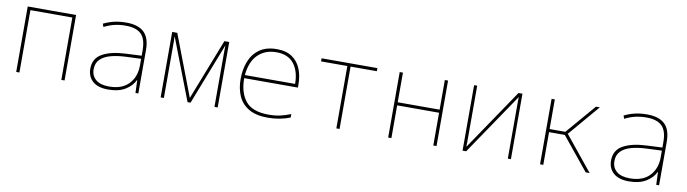

<svg xmlns="http://www.w3.org/2000/svg" viewBox="-30 -1026 5460 1525"><g transform="rotate(10 2700.0 -263.5)"><path d="M105 0V-528H495V0H469V-503H131V0Z M848 11Q765 11 722.5 -27Q680 -65 680 -128Q680 -212 750 -250.5Q820 -289 937 -294L1064 -300V-343Q1064 -435 1023.5 -474Q983 -513 899 -513Q851 -513 810 -503.5Q769 -494 725 -472L716 -497Q757 -517 801 -527.5Q845 -538 900 -538Q995 -538 1042.5 -493Q1090 -448 1090 -350V0H1067L1063 -103H1061Q1039 -55 985.5 -22Q932 11 848 11ZM850 -14Q955 -14 1009.5 -72Q1064 -130 1064 -220V-275L942 -270Q873 -267 820 -252.5Q767 -238 737 -208Q707 -178 707 -128Q707 -76 743.5 -45Q780 -14 850 -14Z M1270 0V-528H1311L1499 -36L1691 -528H1730V0H1704V-413Q1704 -434 1704 -452Q1704 -470 1705 -492H1703L1511 0H1487L1297 -493H1295Q1296 -471 1296 -452.5Q1296 -434 1296 -410V0Z M2136 11Q2039 11 1980.5 -24Q1922 -59 1896 -119Q1870 -179 1870 -254Q1870 -332 1895 -396.5Q1920 -461 1974 -499.5Q2028 -538 2114 -538Q2190 -538 2237.5 -505Q2285 -472 2307.5 -416.5Q2330 -361 2330 -291V-266H1897Q1897 -148 1952 -81Q2007 -14 2137 -14Q2190 -14 2231.5 -23.5Q2273 -33 2315 -50V-22Q2275 -6 2229 2.5Q2183 11 2136 11ZM1898 -291H2303Q2303 -392 2256 -452.5Q2209 -513 2114 -513Q2023 -513 1965.5 -456.5Q1908 -400 1898 -291Z M2687 0V-503H2475V-528H2925V-503H2713V0Z M3105 0V-528H3131V-289H3469V-528H3495V0H3469V-264H3131V0Z M3705 0V-528H3730V-112Q3730 -87 3730 -72.5Q3730 -58 3729 -35L4063 -528H4095V0H4070V-429Q4070 -450 4070 -462.5Q4070 -475 4071 -497L3734 0Z M4330 0V-528H4356V-289H4483L4688 -528H4719L4505 -277L4730 0H4698L4483 -264H4356V0Z M5048 11Q4965 11 4922.5 -27Q4880 -65 4880 -128Q4880 -212 4950 -250.5Q5020 -289 5137 -294L5264 -300V-343Q5264 -435 5223.5 -474Q5183 -513 5099 -513Q5051 -513 5010 -503.5Q4969 -494 4925 -472L4916 -497Q4957 -517 5001 -527.5Q5045 -538 5100 -538Q5195 -538 5242.5 -493Q5290 -448 5290 -350V0H5267L5263 -103H5261Q5239 -55 5185.5 -22Q5132 11 5048 11ZM5050 -14Q5155 -14 5209.5 -72Q5264 -130 5264 -220V-275L5142 -270Q5073 -267 5020 -252.5Q4967 -238 4937 -208Q4907 -178 4907 -128Q4907 -76 4943.5 -45Q4980 -14 5050 -14Z"/></g></svg>

Font: Noto Sans Mono Thin
Style: Regular
Weight: 100
Designer: Monotype Design Team
Foundry: Monotype Imaging Inc.
Version: Version 2.014